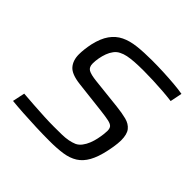

<svg xmlns="http://www.w3.org/2000/svg" viewBox="-176 -865 1043 1043"><g transform="rotate(45 345.5 -344.0)"><path d="M340 8Q289 8 236 6Q183 4 134.5 1Q86 -2 46 -6L61 -77Q99 -74 142 -71Q185 -68 226.5 -66Q268 -64 298 -64Q335 -64 362 -64.5Q389 -65 410.5 -69Q432 -73 451 -81Q468 -89 481 -106Q494 -123 502.5 -144.5Q511 -166 515.5 -187.5Q520 -209 522 -226.5Q524 -244 524 -253Q524 -272 516 -281.5Q508 -291 485.5 -296Q463 -301 420 -306L238 -327Q169 -335 144.5 -363.5Q120 -392 120 -438Q120 -457 122.5 -478.5Q125 -500 130 -524Q143 -581 167.5 -615.5Q192 -650 228 -667.5Q264 -685 313 -690.5Q362 -696 424 -696Q468 -696 513 -694Q558 -692 598.5 -688.5Q639 -685 666 -680L652 -611Q621 -615 582.5 -618Q544 -621 505 -622.5Q466 -624 432 -624Q393 -624 363.5 -622Q334 -620 312 -615.5Q290 -611 273 -602Q256 -594 243.5 -577.5Q231 -561 223.5 -540.5Q216 -520 212 -498Q208 -476 208 -456Q208 -428 226 -417.5Q244 -407 290 -402L465 -383Q511 -378 544 -369.5Q577 -361 595 -338.5Q613 -316 613 -269Q613 -258 611.5 -244Q610 -230 607.5 -214Q605 -198 601 -180Q588 -119 567 -81.5Q546 -44 515 -24.5Q484 -5 441 1.5Q398 8 340 8Z"/></g></svg>

Font: Saira SemiExpanded
Style: Italic
Weight: 400
Width: 6
Italic angle: -12°
Designer: Hector Gatti with collaboration of the Omnibus-Type team
Foundry: Omnibus-Type
Version: Version 1.101